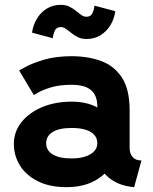

<svg xmlns="http://www.w3.org/2000/svg" viewBox="-20 -752 623 784"><path d="M251.5 12.2Q316.9 12.2 363.8 -12.3Q410.6 -36.9 435.8 -77.6Q460.9 -118.4 460.9 -167.2Q460.9 -216.1 438.7 -254.4Q416.5 -292.7 374.4 -314.8Q332.3 -336.9 272.9 -336.9Q204.6 -336.9 151.2 -314.2Q97.9 -291.5 67.3 -252.6Q36.6 -213.6 36.6 -164.8Q36.6 -116 61.8 -75.8Q86.9 -35.6 135 -11.7Q183.1 12.2 251.5 12.2ZM377.4 -167.2Q377.4 -147.7 364 -133.8Q350.6 -119.9 327 -112.4Q303.5 -105 272.9 -105Q221.7 -105 195.1 -121.5Q168.5 -137.9 168.5 -167.2Q168.5 -196.5 195.1 -213Q221.7 -229.5 272.9 -229.5Q307.1 -229.5 330.4 -222Q353.8 -214.6 365.6 -200.7Q377.4 -186.8 377.4 -167.2ZM509.3 -147.5V-301.8Q509.3 -387.2 477.8 -435.3Q446.3 -483.4 392.7 -502.9Q339.1 -522.5 272.9 -522.5Q207 -522.5 158.8 -507.9Q110.6 -493.4 84.4 -478.9Q58.1 -464.4 58.1 -464.4L118.2 -363.8Q118.2 -363.8 136.2 -374.3Q154.3 -384.8 188.7 -395.3Q223.1 -405.8 272.7 -405.8Q300.3 -405.8 320.1 -400.1Q339.8 -394.5 352.5 -383.3Q365.2 -372.1 371.3 -355.6Q377.4 -339.1 377.4 -316.9V-224.1L389.6 -214.1V-127.4L377.4 -115.7Q377.4 -95.7 387 -74.5Q396.5 -53.2 415.2 -34.7Q433.8 -16.1 462 -3.5Q490.2 9 527.8 12.2L557.6 -96.7Q533.4 -96.7 521.4 -111.1Q509.3 -125.5 509.3 -147.5ZM195.8 -595.9Q196.8 -610.8 203.4 -626.1Q210 -641.4 228 -641.4Q239.3 -641.4 249.6 -634Q260 -626.7 271.6 -617.1Q283.2 -607.4 298.2 -600.1Q313.2 -592.8 333.5 -592.8Q365.7 -592.8 390.6 -608.3Q415.5 -623.8 431.2 -649.7Q446.8 -675.5 450.7 -706.3L365.7 -729Q364.7 -714.1 357.7 -698.9Q350.6 -683.6 333.5 -683.6Q322.3 -683.6 311.9 -690.9Q301.5 -698.2 289.9 -707.9Q278.3 -717.5 263.4 -724.9Q248.5 -732.2 228 -732.2Q195.8 -732.2 170.9 -716.7Q146 -701.2 130.5 -675.4Q115 -649.7 110.8 -618.7Z"/></svg>

Font: Giphurs
Style: Regular
Weight: 400
Version: Version 2.010